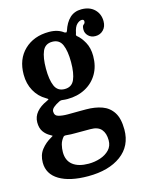

<svg xmlns="http://www.w3.org/2000/svg" viewBox="-128 -681 775 1020"><g transform="rotate(-15 260.0 -171.0)"><path d="M36 -348Q36 -433 88.2 -483Q140.5 -533 224 -533Q273 -533 304 -508.5Q311 -506 312.8 -506.2Q314.5 -506.5 318 -513Q332 -557 357.5 -580.8Q383 -604.5 421.5 -604.5Q466.5 -604.5 493 -578.8Q519.5 -553 519.5 -513Q519.5 -483.5 502 -465.5Q484.5 -447.5 458.5 -447.5Q434.5 -447.5 419.5 -462.2Q404.5 -477 404.5 -496.5Q404.5 -518 412.8 -523.2Q421 -528.5 421 -538.5Q421 -549.5 409 -549.5Q396 -549.5 382 -536.2Q368 -523 361.5 -489.5Q359.5 -484 358.8 -480.8Q358 -477.5 362 -473.5Q383.5 -456.5 401 -424.8Q418.5 -393 418.5 -349Q418.5 -292.5 394 -250.8Q369.5 -209 326.2 -186Q283 -163 227.5 -163Q214 -163 199.5 -165Q190 -166.5 179.5 -160.5Q162 -152 149.2 -141.2Q136.5 -130.5 136.5 -118.5Q136.5 -95.5 157.2 -89.8Q178 -84 208 -84Q217 -84 236.2 -84.2Q255.5 -84.5 275.8 -84.5Q296 -84.5 308.5 -84.5Q357.5 -84.5 395.8 -70.8Q434 -57 455.8 -23Q477.5 11 477.5 71.5Q477.5 161.5 409.8 211.5Q342 261.5 228.5 261.5Q127.5 261.5 70.2 227Q13 192.5 13 129.5Q13 87.5 35.5 58.8Q58 30 91.5 11.5Q101.5 6 100.5 4.8Q99.5 3.5 90 -1.5Q67.5 -13.5 53.8 -33.2Q40 -53 40 -84Q40 -116 60.8 -140.5Q81.5 -165 118 -181Q130.5 -186.5 129.2 -188.8Q128 -191 118 -197Q79.5 -219 57.8 -258.5Q36 -298 36 -348ZM158.5 -348Q158.5 -287 173.5 -252.5Q188.5 -218 227.5 -218Q266.5 -218 281.5 -252.5Q296.5 -287 296.5 -348Q296.5 -409 281.5 -443.5Q266.5 -478 227.5 -478Q188.5 -478 173.5 -443.5Q158.5 -409 158.5 -348ZM382 105Q382 66.5 363.5 44.8Q345 23 304 23H219Q207.5 23 197 22.8Q186.5 22.5 172 21Q159.5 19.5 155 25.5Q140.5 43 135.5 63.2Q130.5 83.5 130.5 103.5Q130.5 150 161.2 174Q192 198 248 198Q281.5 198 312.2 187.8Q343 177.5 362.5 157Q382 136.5 382 105Z"/></g></svg>

Font: Besley* Narrow Semi
Style: Regular
Weight: 600
Width: 4
Designer: Owen Earl
Foundry: indestructible type*
Version: Version 3.000; ttfautohint (v1.8.3)